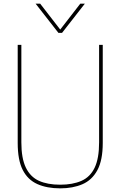

<svg xmlns="http://www.w3.org/2000/svg" viewBox="-20 -1026 660 1052"><path d="M445 -846ZM320 -846H300L175 -1006H200L310 -864L420 -1006H445ZM310 6Q237 6 184.5 -17.5Q132 -41 104.5 -95Q77 -149 77 -243V-780H97V-246Q97 -159 121.5 -108Q146 -57 193 -35.5Q240 -14 310 -14Q378 -14 426 -35Q474 -56 498.5 -107Q523 -158 523 -246V-780H543V-243Q543 -148 513.5 -93.5Q484 -39 431.5 -16.5Q379 6 310 6Z"/></svg>

Font: Tanohe Sans Thin
Style: Regular
Weight: 100
Designer: Village Type and Design LLC & Cristiano Sobral
Foundry: Cooper Hewitt Smithsonian Design Museum
Version: Version 1.00;September 29, 2021;FontCreator 13.0.0.2655 64-b